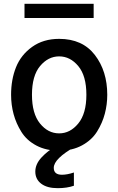

<svg xmlns="http://www.w3.org/2000/svg" viewBox="-20 -772 619 1006"><path d="M147.5 -275.4Q147.5 -176.8 189.5 -125Q231.4 -73.2 290 -73.2Q347.7 -73.2 390.1 -125Q432.6 -176.8 432.6 -275.4Q432.6 -375 390.1 -425.8Q347.7 -476.6 290 -476.6Q232.4 -476.6 189.9 -425.8Q147.5 -375 147.5 -275.4ZM38.1 -275.4Q38.1 -355.5 64 -419.9Q89.8 -484.4 148.4 -526.4Q207 -568.4 290 -568.4Q412.1 -568.4 477.1 -483.9Q542 -399.4 542 -275.4Q542 -224.6 529.3 -176.3Q516.6 -127.9 488.8 -83Q460.9 -38.1 409.7 -10.3Q358.4 17.6 290 17.6Q221.7 17.6 170.9 -9.3Q120.1 -36.1 92.3 -80.6Q64.5 -125 51.3 -173.8Q38.1 -222.7 38.1 -275.4ZM165 127Q165 87.9 197.8 52.7Q230.5 17.6 270.5 -3.9H374Q261.7 59.6 261.7 107.4Q261.7 143.6 304.7 143.6Q332 143.6 367.2 131.8V201.2Q331.1 213.9 282.2 213.9Q226.6 213.9 195.8 190.4Q165 167 165 127ZM108.4 -677.7V-752H470.7V-677.7Z"/></svg>

Font: Gothic A1 SemiBold
Style: Regular
Weight: 600
Version: Version 2.50